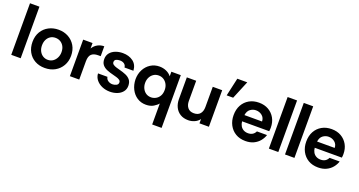

<svg xmlns="http://www.w3.org/2000/svg" viewBox="-48 -1465 4579 2449"><g transform="rotate(20 2241.5 -240.0)"><path d="M45 0V-700H173V0Z M501 12Q426 12 367.5 -20.5Q309 -53 276 -112Q243 -171 243 -248Q243 -329 278.5 -387.5Q314 -446 373.5 -477Q433 -508 505 -508Q580 -508 639 -475.5Q698 -443 732.5 -385Q767 -327 767 -248Q767 -173 733 -114Q699 -55 639.5 -21.5Q580 12 501 12ZM503 -99Q543 -99 572.5 -119.5Q602 -140 619 -174.5Q636 -209 636 -250Q636 -297 617.5 -330Q599 -363 569 -380Q539 -397 503 -397Q464 -397 434.5 -378Q405 -359 388.5 -325.5Q372 -292 372 -248Q372 -204 389.5 -170Q407 -136 437 -117.5Q467 -99 503 -99Z M841 0V-496H968V-422Q994 -464 1034 -486Q1074 -508 1123 -508V-374H1089Q1028 -374 998 -345Q968 -316 968 -248V0Z M1386 12Q1330 12 1281 -8.5Q1232 -29 1200.5 -67Q1169 -105 1166 -156H1294Q1299 -124 1325.5 -106Q1352 -88 1385 -88Q1413 -88 1437.5 -100.5Q1462 -113 1462 -140Q1462 -161 1444 -173Q1426 -185 1402 -192Q1378 -199 1358 -204Q1308 -216 1267 -232.5Q1226 -249 1202 -278.5Q1178 -308 1178 -357Q1178 -405 1205.5 -439Q1233 -473 1278.5 -490.5Q1324 -508 1377 -508Q1460 -508 1517 -466Q1574 -424 1579 -342H1458Q1455 -374 1431.5 -390.5Q1408 -407 1373 -407Q1345 -407 1323 -397Q1301 -387 1301 -359Q1301 -339 1319 -326.5Q1337 -314 1362 -306.5Q1387 -299 1406 -294Q1458 -281 1497.5 -264Q1537 -247 1560 -218Q1583 -189 1584 -140Q1584 -91 1556.5 -57Q1529 -23 1484 -5.5Q1439 12 1386 12Z M2038 220V-65Q2019 -40 1977.5 -14.5Q1936 11 1874 11Q1807 11 1755 -23Q1703 -57 1673 -116Q1643 -175 1641 -249Q1641 -321 1671 -379.5Q1701 -438 1754.5 -472.5Q1808 -507 1876 -507Q1924 -507 1967 -488.5Q2010 -470 2038 -434V-496H2166V220ZM1904 -100Q1937 -100 1968 -116.5Q1999 -133 2018.5 -166Q2038 -199 2038 -248Q2038 -291 2020.5 -324Q2003 -357 1973 -376.5Q1943 -396 1904 -396Q1865 -396 1835 -376Q1805 -356 1788.5 -323Q1772 -290 1772 -249Q1772 -207 1789 -173Q1806 -139 1835.5 -119.5Q1865 -100 1904 -100Z M2450 12Q2386 12 2341 -15.5Q2296 -43 2272 -91.5Q2248 -140 2248 -202V-496H2375V-221Q2375 -166 2403.5 -131Q2432 -96 2487 -96Q2544 -96 2572 -130Q2600 -164 2600 -221V-496H2728V0H2600V-58Q2575 -24 2534.5 -6Q2494 12 2450 12Z M2804 -454 2859 -700H2994L2892 -454Z M3226 12Q3148 12 3091.5 -22Q3035 -56 3004 -115Q2973 -174 2973 -248Q2973 -327 3005 -385Q3037 -443 3094 -475.5Q3151 -508 3226 -508Q3300 -508 3355.5 -476Q3411 -444 3442.5 -388Q3474 -332 3474 -259Q3474 -246 3473 -233.5Q3472 -221 3470 -210H3102Q3105 -175 3120.5 -148.5Q3136 -122 3162.5 -107.5Q3189 -93 3223 -93Q3258 -93 3283.5 -108Q3309 -123 3324 -154H3461Q3447 -110 3416 -72Q3385 -34 3337.5 -11Q3290 12 3226 12ZM3103 -295H3342Q3341 -345 3305.5 -374Q3270 -403 3222 -403Q3181 -403 3146 -377.5Q3111 -352 3103 -295Z M3542 0V-700H3670V0Z M3761 0V-700H3889V0Z M4212 12Q4134 12 4077.5 -22Q4021 -56 3990 -115Q3959 -174 3959 -248Q3959 -327 3991 -385Q4023 -443 4080 -475.5Q4137 -508 4212 -508Q4286 -508 4341.5 -476Q4397 -444 4428.5 -388Q4460 -332 4460 -259Q4460 -246 4459 -233.5Q4458 -221 4456 -210H4088Q4091 -175 4106.5 -148.5Q4122 -122 4148.5 -107.5Q4175 -93 4209 -93Q4244 -93 4269.5 -108Q4295 -123 4310 -154H4447Q4433 -110 4402 -72Q4371 -34 4323.5 -11Q4276 12 4212 12ZM4089 -295H4328Q4327 -345 4291.5 -374Q4256 -403 4208 -403Q4167 -403 4132 -377.5Q4097 -352 4089 -295Z"/></g></svg>

Font: Rethink Sans
Style: Bold
Weight: 700
Designer: The Rethink Sans project authors (Hans Thiessen). DM Sans designed by Colophon Foundry.
Foundry: Rethink Communications LLC
Version: Version 1.001